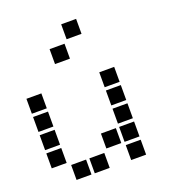

<svg xmlns="http://www.w3.org/2000/svg" viewBox="-141 -896 883 991"><g transform="rotate(-20 300.0 -400.0)"><path d="M310 -791Q309 -791 309 -791Q309 -791 309 -790V-710Q309 -709 309 -709Q309 -709 310 -709H390Q391 -709 391 -709Q391 -709 391 -710V-790Q391 -791 391 -791Q391 -791 390 -791ZM210 -691Q209 -691 209 -691Q209 -691 209 -690V-610Q209 -609 209 -609Q209 -609 210 -609H290Q291 -609 291 -609Q291 -609 291 -610V-690Q291 -691 291 -691Q291 -691 290 -691ZM10 -491Q9 -491 9 -491Q9 -491 9 -490V-410Q9 -409 9 -409Q9 -409 10 -409H90Q91 -409 91 -409Q91 -409 91 -410V-490Q91 -491 91 -491Q91 -491 90 -491ZM410 -491Q409 -491 409 -491Q409 -491 409 -490V-410Q409 -409 409 -409Q409 -409 410 -409H490Q491 -409 491 -409Q491 -409 491 -410V-490Q491 -491 491 -491Q491 -491 490 -491ZM10 -391Q9 -391 9 -391Q9 -391 9 -390V-310Q9 -309 9 -309Q9 -309 10 -309H90Q91 -309 91 -309Q91 -309 91 -310V-390Q91 -391 91 -391Q91 -391 90 -391ZM410 -391Q409 -391 409 -391Q409 -391 409 -390V-310Q409 -309 409 -309Q409 -309 410 -309H490Q491 -309 491 -309Q491 -309 491 -310V-390Q491 -391 491 -391Q491 -391 490 -391ZM10 -291Q9 -291 9 -291Q9 -291 9 -290V-210Q9 -209 9 -209Q9 -209 10 -209H90Q91 -209 91 -209Q91 -209 91 -210V-290Q91 -291 91 -291Q91 -291 90 -291ZM410 -291Q409 -291 409 -291Q409 -291 409 -290V-210Q409 -209 409 -209Q409 -209 410 -209H490Q491 -209 491 -209Q491 -209 491 -210V-290Q491 -291 491 -291Q491 -291 490 -291ZM10 -191Q9 -191 9 -191Q9 -191 9 -190V-110Q9 -109 9 -109Q9 -109 10 -109H90Q91 -109 91 -109Q91 -109 91 -110V-190Q91 -191 91 -191Q91 -191 90 -191ZM310 -191Q309 -191 309 -191Q309 -191 309 -190V-110Q309 -109 309 -109Q309 -109 310 -109H390Q391 -109 391 -109Q391 -109 391 -110V-190Q391 -191 391 -191Q391 -191 390 -191ZM410 -191Q409 -191 409 -191Q409 -191 409 -190V-110Q409 -109 409 -109Q409 -109 410 -109H490Q491 -109 491 -109Q491 -109 491 -110V-190Q491 -191 491 -191Q491 -191 490 -191ZM110 -91Q109 -91 109 -91Q109 -91 109 -90V-10Q109 -9 109 -9Q109 -9 110 -9H190Q191 -9 191 -9Q191 -9 191 -10V-90Q191 -91 191 -91Q191 -91 190 -91ZM210 -91Q209 -91 209 -91Q209 -91 209 -90V-10Q209 -9 209 -9Q209 -9 210 -9H290Q291 -9 291 -9Q291 -9 291 -10V-90Q291 -91 291 -91Q291 -91 290 -91ZM410 -91Q409 -91 409 -91Q409 -91 409 -90V-10Q409 -9 409 -9Q409 -9 410 -9H490Q491 -9 491 -9Q491 -9 491 -10V-90Q491 -91 491 -91Q491 -91 490 -91Z"/></g></svg>

Font: Doto Black ExtraBold
Style: Regular
Weight: 800
Monospace: yes
Version: Version 1.000